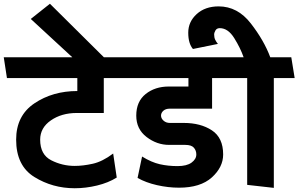

<svg xmlns="http://www.w3.org/2000/svg" viewBox="-31 -985 1590 1023"><path d="M183 -241Q183 -161 242 -131Q301 -101 367 -101Q411 -101 463 -112.5Q515 -124 572 -167L591 -39Q546 -11 486 3.5Q426 18 367 18Q249 18 152 -42Q55 -102 55 -241Q55 -369 152.5 -434.5Q250 -500 381 -500V-569H6L-11 -680H645L661 -569H522V-383H378Q297 -383 240 -343.5Q183 -304 183 -241Z M593 -610H430L133 -884L235 -965Z M1201 -569H1099V-406H873Q852 -406 839.5 -395Q827 -384 827 -369Q827 -354 840.5 -342Q854 -330 874 -330H948Q1038 -330 1098 -290.5Q1158 -251 1158 -162Q1158 -94 1097.5 -39.5Q1037 15 923 15Q865 15 805.5 1.5Q746 -12 702 -37L726 -151Q776 -120 820.5 -110Q865 -100 915 -100Q964 -100 989.5 -118.5Q1015 -137 1015 -162Q1015 -183 1002 -198Q989 -213 956 -213H870Q805 -213 750 -255Q695 -297 695 -369Q695 -444 745 -484Q795 -524 868 -524H973V-569H656L639 -680H1183Z M1286 0V-569H1195L1178 -680H1267Q1250 -729 1217 -782Q1184 -835 1140 -835Q1124 -835 1117 -823Q1110 -811 1110 -801Q1110 -785 1115.5 -773.5Q1121 -762 1130 -751L997 -724Q985 -738 978.5 -759.5Q972 -781 972 -811Q972 -869 1017 -910Q1062 -951 1134 -951Q1235 -951 1305.5 -860Q1376 -769 1409 -680H1521L1539 -569H1428V16Z"/></svg>

Font: Palanquin Dark
Style: Regular
Weight: 400
Designer: Pria Ravichandran
Version: Version 1.000